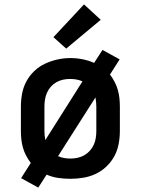

<svg xmlns="http://www.w3.org/2000/svg" viewBox="-20 -805 640 873"><path d="M154 48 76 5 120 -64Q108 -80 99 -97Q90 -114 84.5 -133Q79 -152 77 -171.5Q75 -191 75 -210V-320Q75 -350 80.5 -379.5Q86 -409 100 -435Q114 -461 136 -482Q158 -503 185 -515.5Q212 -528 241 -534.5Q270 -541 300 -541Q328 -541 355.5 -535.5Q383 -530 408 -519L446 -578L524 -535L480 -466Q492 -450 501 -433Q510 -416 515.5 -397Q521 -378 523 -358.5Q525 -339 525 -320V-210Q525 -180 519.5 -150.5Q514 -121 500 -95Q486 -69 464 -48Q442 -27 415.5 -14.5Q389 -2 359.5 3Q330 8 300 8Q272 8 244.5 4Q217 0 192 -11ZM186 -168 355 -435Q342 -441 327.5 -443.5Q313 -446 298 -446Q282 -446 266 -442.5Q250 -439 236 -431Q222 -423 211 -410.5Q200 -398 193.5 -383Q187 -368 184.5 -352Q182 -336 182 -320V-210Q182 -200 183 -189.5Q184 -179 186 -168ZM300 -84Q316 -84 332.5 -87.5Q349 -91 363 -99Q377 -107 388 -119Q399 -131 406 -146Q413 -161 415.5 -177.5Q418 -194 418 -210V-320Q418 -330 417 -340.5Q416 -351 414 -362L244 -95Q257 -89 271.5 -86.5Q286 -84 300 -84ZM281 -584 223 -636 362 -785 438 -715Z"/></svg>

Font: Iosevka Curly SmBdEx
Style: Regular
Weight: 600
Width: 7
Monospace: yes
Designer: Belleve Invis
Foundry: Belleve Invis
Version: Version 11.1.0; ttfautohint (v1.8.3)